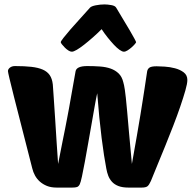

<svg xmlns="http://www.w3.org/2000/svg" viewBox="-20 -849 879 869"><path d="M577 -107Q590 -180 599.5 -234.5Q609 -289 615.5 -329Q622 -369 626.5 -398Q631 -427 634.5 -449.5Q638 -472 640.5 -489.5Q643 -507 646 -526Q648 -537 656.5 -543Q665 -549 689 -549Q702 -549 725.5 -547.5Q749 -546 772 -540Q795 -534 811.5 -521.5Q828 -509 828 -487Q828 -471 819 -439.5Q810 -408 796 -367Q782 -326 764 -279.5Q746 -233 727.5 -187.5Q709 -142 692 -101Q675 -60 663 -30Q655 -12 647.5 -6Q640 0 621 0H562Q534 0 516 -7Q498 -14 487 -26Q476 -38 470 -53.5Q464 -69 461 -87Q451 -138 440 -224Q429 -310 420 -427Q415 -405 408.5 -368Q402 -331 394.5 -288Q387 -245 379 -200Q371 -155 364 -116.5Q357 -78 351 -50.5Q345 -23 341 -15Q336 -5 328.5 -2.5Q321 0 307 0H237Q211 0 192.5 -7.5Q174 -15 160.5 -27Q147 -39 138.5 -54.5Q130 -70 126 -87Q71 -301 43.5 -410Q16 -519 16 -527Q16 -536 25 -543Q34 -550 48 -550Q91 -550 122 -546.5Q153 -543 173.5 -534Q194 -525 205 -509Q216 -493 219 -467Q220 -453 223 -410Q226 -367 229.5 -312.5Q233 -258 236.5 -202Q240 -146 243 -107Q255 -169 262.5 -206Q270 -243 275 -268Q280 -293 283.5 -312Q287 -331 292 -357Q297 -383 303.5 -422Q310 -461 322 -526Q326 -550 375 -550Q406 -550 433 -548Q460 -546 481 -538.5Q502 -531 517 -516.5Q532 -502 538 -477Q540 -470 541.5 -463Q543 -456 545 -443Q547 -430 549.5 -407Q552 -384 555.5 -345Q559 -306 564 -248Q569 -190 577 -107ZM541 -615Q533 -615 521 -623.5Q509 -632 495.5 -646.5Q482 -661 467.5 -679Q453 -697 440 -717Q420 -697 399.5 -679Q379 -661 360.5 -646.5Q342 -632 327.5 -623.5Q313 -615 305 -615Q298 -615 289.5 -620.5Q281 -626 273.5 -633.5Q266 -641 260.5 -648Q255 -655 255 -658Q255 -662 267.5 -678Q280 -694 299.5 -716.5Q319 -739 342.5 -764.5Q366 -790 387 -814Q393 -821 413.5 -825Q434 -829 453 -829Q466 -829 483.5 -826Q501 -823 506 -814Q522 -787 538 -760.5Q554 -734 567 -712Q580 -690 588 -675Q596 -660 596 -658Q596 -656 590 -649Q584 -642 575.5 -634.5Q567 -627 557.5 -621Q548 -615 541 -615Z"/></svg>

Font: PoetsenOne
Style: Regular
Weight: 400
Designer: Rodrigo Fuenzalida, Pablo Impallari
Foundry: Pablo Impallari, Rodrigo Fuenzalida
Version: Version 1.000; ttfautohint (v0.8) -G 200 -r 50